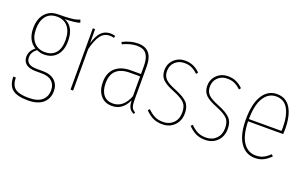

<svg xmlns="http://www.w3.org/2000/svg" viewBox="-85 -940 2433 1527"><g transform="rotate(20 1131.5 -176.5)"><path d="M381.8 -549.8 389.2 -525.9Q348.6 -512.7 262.2 -511.2Q303.7 -496.1 325.9 -456.8Q348.1 -417.5 348.1 -356Q348.1 -276.9 309.3 -233.4Q270.5 -189.9 203.1 -189.9Q173.8 -189.9 141.1 -204.1Q99.1 -173.8 99.1 -128.9Q99.1 -63 189 -63H241.2Q306.2 -63 342 -30.3Q377.9 2.4 377.9 57.1Q377.9 121.1 334.5 158.9Q291 196.8 206.1 196.8Q115.7 196.8 75.4 164.1Q35.2 131.3 35.2 58.1H56.2Q57.1 122.1 90.8 148.9Q124.5 175.8 206.1 175.8Q281.7 175.8 318.4 144Q355 112.3 355 58.1Q355 10.3 325.2 -16.4Q295.4 -43 238.8 -43H187Q132.3 -43 105.2 -65.4Q78.1 -87.9 78.1 -126Q78.1 -176.8 124 -210.9Q51.8 -255.9 51.8 -357.9Q51.8 -437.5 92.3 -483.2Q132.8 -528.8 201.2 -528.8Q259.3 -528.8 294.9 -531.7Q330.6 -534.7 345.7 -538.3Q360.8 -542 381.8 -549.8ZM200.2 -508.8Q139.6 -508.8 107.4 -468.8Q75.2 -428.7 75.2 -357.9Q75.2 -287.1 111.1 -248.5Q147 -210 203.1 -210Q261.7 -210 293.9 -246.8Q326.2 -283.7 326.2 -356Q326.2 -428.2 292.7 -468.5Q259.3 -508.8 200.2 -508.8Z M646 -528.8Q666.5 -528.8 686 -522.9L681.6 -504.9Q663.1 -509.8 646 -509.8Q598.6 -509.8 569.3 -471.4Q540 -433.1 520 -351.1V0H498V-519H517.1L518.1 -399.9Q537.1 -466.3 567.4 -497.6Q597.7 -528.8 646 -528.8Z M1004.4 -96.2Q1004.4 -55.2 1012.9 -35.2Q1021.5 -15.1 1042.5 -5.9L1037.6 9.8Q1010.3 -0.5 997.6 -22.5Q984.9 -44.4 984.4 -85.9Q960.9 -37.6 928.2 -13.9Q895.5 9.8 849.6 9.8Q788.6 9.8 753.7 -32.5Q718.8 -74.7 718.8 -144Q718.8 -222.7 765.6 -265.4Q812.5 -308.1 896.5 -308.1H982.4V-377Q982.4 -441.9 958 -475.3Q933.6 -508.8 878.4 -508.8Q821.8 -508.8 757.3 -478L749.5 -495.1Q815.4 -528.8 879.4 -528.8Q1004.4 -528.8 1004.4 -378.9ZM849.6 -11.2Q939.5 -11.2 982.4 -120.1V-288.1H898.4Q742.7 -288.1 742.7 -144Q742.7 -81.1 771 -46.1Q799.3 -11.2 849.6 -11.2Z M1277.3 -528.8Q1315.4 -528.8 1345.9 -515.6Q1376.5 -502.4 1405.3 -474.1L1393.6 -459Q1365.7 -485.4 1339.6 -497.1Q1313.5 -508.8 1278.3 -508.8Q1231 -508.8 1199.7 -479Q1168.5 -449.2 1168.5 -400.9Q1168.5 -359.4 1193.8 -334.5Q1219.2 -309.6 1284.2 -284.2Q1357.9 -254.4 1387.7 -222.7Q1417.5 -190.9 1417.5 -133.8Q1417.5 -69.8 1377.7 -30Q1337.9 9.8 1276.4 9.8Q1229.5 9.8 1195.6 -7.3Q1161.6 -24.4 1131.3 -56.2L1144.5 -69.8Q1175.3 -39.1 1204.8 -24.4Q1234.4 -9.8 1276.4 -9.8Q1328.1 -9.8 1361.8 -43Q1395.5 -76.2 1395.5 -133.8Q1395.5 -185.1 1369.9 -212.2Q1344.2 -239.3 1273.4 -268.1Q1204.1 -294.9 1175.3 -324.2Q1146.5 -353.5 1146.5 -400.9Q1146.5 -456.5 1184.6 -492.7Q1222.7 -528.8 1277.3 -528.8Z M1640.1 -528.8Q1678.2 -528.8 1708.7 -515.6Q1739.3 -502.4 1768.1 -474.1L1756.3 -459Q1728.5 -485.4 1702.4 -497.1Q1676.3 -508.8 1641.1 -508.8Q1593.8 -508.8 1562.5 -479Q1531.2 -449.2 1531.2 -400.9Q1531.2 -359.4 1556.6 -334.5Q1582 -309.6 1647 -284.2Q1720.7 -254.4 1750.5 -222.7Q1780.3 -190.9 1780.3 -133.8Q1780.3 -69.8 1740.5 -30Q1700.7 9.8 1639.2 9.8Q1592.3 9.8 1558.3 -7.3Q1524.4 -24.4 1494.1 -56.2L1507.3 -69.8Q1538.1 -39.1 1567.6 -24.4Q1597.2 -9.8 1639.2 -9.8Q1690.9 -9.8 1724.6 -43Q1758.3 -76.2 1758.3 -133.8Q1758.3 -185.1 1732.7 -212.2Q1707 -239.3 1636.2 -268.1Q1566.9 -294.9 1538.1 -324.2Q1509.3 -353.5 1509.3 -400.9Q1509.3 -456.5 1547.4 -492.7Q1585.4 -528.8 1640.1 -528.8Z M2210 -284.2Q2210 -268.6 2208 -246.1H1911.1Q1914.1 -126.5 1953.9 -68.8Q1993.7 -11.2 2060.1 -11.2Q2096.2 -11.2 2123 -24.4Q2149.9 -37.6 2178.2 -64.9L2191.9 -50.8Q2161.6 -20.5 2130.9 -5.4Q2100.1 9.8 2061 9.8Q1981.4 9.8 1935.3 -58.3Q1889.2 -126.5 1889.2 -254.9Q1889.2 -387.7 1933.8 -458.3Q1978.5 -528.8 2055.2 -528.8Q2131.8 -528.8 2170.9 -464.8Q2210 -400.9 2210 -284.2ZM2187 -265.1Q2188 -272.9 2188 -292Q2188 -395 2155 -451.9Q2122.1 -508.8 2055.2 -508.8Q1991.2 -508.8 1951.9 -448.5Q1912.6 -388.2 1911.1 -265.1Z"/></g></svg>

Font: Fira Sans Compressed Thin
Style: Regular
Weight: 100
Width: 1
Designer: Carrois Corporate & Edenspiekermann AG
Foundry: Carrois Corporate GbR & Edenspiekermann AG
Version: Version 4.203;PS 004.203;hotconv 1.0.88;makeotf.lib2.5.64775